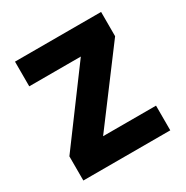

<svg xmlns="http://www.w3.org/2000/svg" viewBox="-133 -665 750 776"><g transform="rotate(-30 241.5 -277.0)"><path d="M38.1 0V-112.8L279.8 -439H39.1V-554.2H440.9V-440.9L196.8 -115.2H443.8V0Z"/></g></svg>

Font: Poppins SemiBold
Style: Regular
Weight: 600
Designer: Ninad Kale (Devanagari), Jonny Pinhorn (Latin)
Foundry: Indian Type Foundry
Version: 4.004